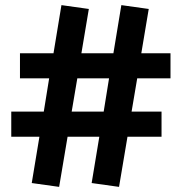

<svg xmlns="http://www.w3.org/2000/svg" viewBox="-20 -724 708 750"><path d="M134 -190H24V-288H151L172 -418H58V-516H189L220 -704L327 -689L298 -516H423L454 -704L561 -689L532 -516H646V-418H516L494 -288H611V-190H478L445 6L338 -9L368 -190H244L211 6L104 -9ZM385 -288 406 -418H282L260 -288Z"/></svg>

Font: NT Somic Bold
Style: Regular
Weight: 700
Designer: Ravid Balaliev — lead type designer, mastering
Michael Voronin — secret advisor, marketing
Ivan Kovalenko — best boy
Foundry: NT Type
Version: Version 0.7